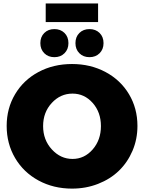

<svg xmlns="http://www.w3.org/2000/svg" viewBox="-20 -1088 842 1122"><path d="M247.1 -1067.9H553.2V-959H247.1ZM379.9 -835.9Q379.9 -799.8 356.9 -776.9Q334 -753.9 297.9 -753.9Q261.7 -753.9 238.8 -776.9Q215.8 -799.8 215.8 -835.9Q215.8 -872.6 238.8 -895.3Q261.7 -918 297.9 -918Q334 -918 356.9 -895.3Q379.9 -872.6 379.9 -835.9ZM585 -835.9Q585 -799.8 562 -776.9Q539.1 -753.9 502.9 -753.9Q466.8 -753.9 443.8 -776.9Q420.9 -799.8 420.9 -835.9Q420.9 -872.6 443.8 -895.3Q466.8 -918 502.9 -918Q539.1 -918 562 -895.3Q585 -872.6 585 -835.9ZM400.9 -713.9Q509.3 -713.9 596.9 -667Q684.6 -620.1 733.9 -537.4Q783.2 -454.6 783.2 -352.1Q783.2 -274.4 754.2 -206.5Q725.1 -138.7 674.8 -90.1Q624.5 -41.5 553.5 -13.7Q482.4 14.2 400.9 14.2Q292.5 14.2 205.1 -33.2Q117.7 -80.6 68.4 -164.3Q19 -248 19 -352.1Q19 -455.1 68.4 -537.8Q117.7 -620.6 204.8 -667.2Q292 -713.9 400.9 -713.9ZM403.8 -541Q333 -541 282.5 -486.3Q231.9 -431.6 231.9 -351.1Q231.9 -270.5 283 -214.8Q334 -159.2 403.8 -159.2Q473.1 -159.2 521.5 -214.6Q569.8 -270 569.8 -351.1Q569.8 -432.1 521.5 -486.6Q473.1 -541 403.8 -541Z"/></svg>

Font: Montserrat-Arabic ExtraBold
Style: Regular
Weight: 800
Designer: Mohamed Gaber
Foundry: Kief Type Foundry
Version: Version 5.008;PS 005.008;hotconv 1.0.88;makeotf.lib2.5.64775